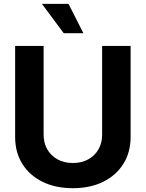

<svg xmlns="http://www.w3.org/2000/svg" viewBox="-20 -966 756 997"><path d="M358.4 11.2Q268.1 11.2 200.4 -22.2Q132.8 -55.7 95.7 -115.5Q58.6 -175.3 58.6 -254.4V-727.5H206.5V-266.6Q206.5 -223.6 225.3 -190.7Q244.1 -157.7 278.3 -138.7Q312.5 -119.6 358.4 -119.6Q404.3 -119.6 438.5 -138.7Q472.7 -157.7 491.5 -190.7Q510.3 -223.6 510.3 -266.6V-727.5H658.2V-254.4Q658.2 -175.3 620.8 -115.5Q583.5 -55.7 516.1 -22.2Q448.7 11.2 358.4 11.2ZM311 -793.5 197.8 -945.8H335.9L413.1 -793.5Z"/></svg>

Font: Inter 24pt
Style: Bold
Weight: 700
Designer: Rasmus Andersson
Foundry: rsms
Version: Version 4.001;git-66647c0bb